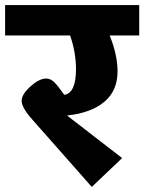

<svg xmlns="http://www.w3.org/2000/svg" viewBox="-40 -715 566 753"><path d="M506 -695V-576H390Q421 -500 421 -435Q421 -359 369 -315.5Q317 -272 223 -262L439 -95L320 18L85 -248Q45 -293 45 -320Q45 -345 79.5 -376Q114 -407 141 -407Q158 -407 172.5 -393Q187 -379 212 -343Q258 -350 258 -444Q258 -509 235 -576H-20V-695Z"/></svg>

Font: FiraGO ExtraBold
Style: Regular
Weight: 800
Designer: bBox Type
Foundry: bBox Type GmbH
Version: Version 1.001;PS 001.001;hotconv 1.0.88;makeotf.lib2.5.64775